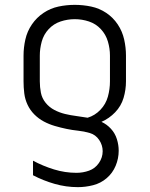

<svg xmlns="http://www.w3.org/2000/svg" viewBox="-20 -558 616 791"><path d="M301 213Q332 213 363.5 205Q395 197 419.5 176Q444 155 456.5 125Q469 95 469 63Q469 39 461.5 15Q454 -9 437 -27.5Q420 -46 398 -56Q430 -70 454.5 -95.5Q479 -121 489 -154.5Q499 -188 499 -223V-329Q499 -362 491.5 -395.5Q484 -429 465 -457.5Q446 -486 417.5 -505Q389 -524 355.5 -531Q322 -538 288 -538Q254 -538 221 -531Q188 -524 159.5 -505Q131 -486 111.5 -457.5Q92 -429 84.5 -395.5Q77 -362 77 -329V-223Q77 -198 80 -173.5Q83 -149 93.5 -126.5Q104 -104 121.5 -86.5Q139 -69 160.5 -57.5Q182 -46 206 -39Q230 -32 254 -27Q278 -22 302 -19.5Q326 -17 350 -10Q374 -3 388.5 18.5Q403 40 403 65Q403 91 387.5 113.5Q372 136 347 145Q322 154 295 154Q248 154 202.5 140Q157 126 116 104V164Q158 186 205 199.5Q252 213 301 213ZM341 -73Q318 -77 294.5 -80Q271 -83 248 -88.5Q225 -94 204 -105Q183 -116 168 -134.5Q153 -153 148.5 -176Q144 -199 144 -223V-329Q144 -358 152 -387Q160 -416 180.5 -438Q201 -460 229.5 -469.5Q258 -479 288 -479Q318 -479 346.5 -469.5Q375 -460 395.5 -438Q416 -416 424.5 -387Q433 -358 433 -329V-223Q433 -191 424.5 -160Q416 -129 393.5 -105.5Q371 -82 341 -73Z"/></svg>

Font: Iosevka Sparkle Light
Style: Regular
Weight: 300
Designer: Belleve Invis
Foundry: Belleve Invis
Version: Version 4.5.0; ttfautohint (v1.8.3)